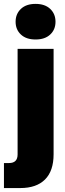

<svg xmlns="http://www.w3.org/2000/svg" viewBox="-50 -766 333 982"><path d="M-29.8 195.8V67.9H-3.9Q40 67.9 40 23.9V-516.1H224.1V22.9Q224.1 108.4 180.2 152.1Q136.2 195.8 54.2 195.8ZM206.8 -589.4Q179.7 -564 131.8 -564Q84 -564 56.9 -589.4Q29.8 -614.7 29.8 -654.8Q29.8 -694.8 56.9 -720.5Q84 -746.1 131.8 -746.1Q179.7 -746.1 206.8 -720.5Q233.9 -694.8 233.9 -654.8Q233.9 -614.7 206.8 -589.4Z"/></svg>

Font: Creato Display Black
Style: Regular
Weight: 900
Version: Version 1.000